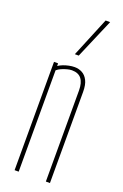

<svg xmlns="http://www.w3.org/2000/svg" viewBox="-153 -836 567 883"><g transform="rotate(20 130.5 -395.0)"><path d="M44 0V-530H64V-517Q74 -524 87 -529Q100 -534 114.5 -537Q129 -540 142 -540Q162 -540 179 -531Q196 -522 206.5 -501.5Q217 -481 217 -446V0H197V-446Q197 -483 182 -502.5Q167 -522 135 -522Q125 -522 112 -518.5Q99 -515 86 -509.5Q73 -504 64 -496V0ZM122 -596 202 -790H224L141 -596Z"/></g></svg>

Font: Georama ExtraCondensed Thin
Style: Regular
Weight: 100
Width: 2
Designer: Jean-Baptiste Levee
Foundry: Production Type
Version: Version 1.001